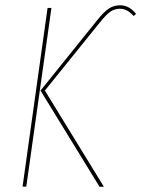

<svg xmlns="http://www.w3.org/2000/svg" viewBox="-20 -711 538 731"><path d="M358.9 0 134.3 -366.2 350.6 -634.8Q375.5 -666 394.5 -678.5Q413.6 -690.9 437.5 -690.9Q471.7 -690.9 498 -658.2L488.8 -649.9Q464.4 -677.7 437 -677.7Q416.5 -677.7 400.4 -666.7Q384.3 -655.8 358.9 -624L150.9 -366.2L375.5 0ZM65.9 -0.5 161.1 -680.7H175.8L80.1 -0.5Z"/></svg>

Font: Fira Sans Compressed Hair
Style: Italic
Weight: 100
Width: 3
Italic angle: -8°
Designer: Carrois Corporate & Edenspiekermann AG
Foundry: Carrois Corporate GbR & Edenspiekermann AG
Version: Version 4.203;PS 004.203;hotconv 1.0.88;makeotf.lib2.5.64775